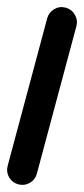

<svg xmlns="http://www.w3.org/2000/svg" viewBox="-178 -1240 555 1270"><g transform="rotate(15 100.0 -605.0)"><path d="M0 -100H200V-1110H0ZM100 -200Q58 -200 29 -170.5Q0 -141 0 -100Q0 -58 29 -29Q58 0 100 0Q141 0 170.5 -29Q200 -58 200 -100Q200 -141 170.5 -170.5Q141 -200 100 -200ZM100 -1210Q58 -1210 29 -1180.5Q0 -1151 0 -1110Q0 -1068 29 -1039Q58 -1010 100 -1010Q141 -1010 170.5 -1039Q200 -1068 200 -1110Q200 -1151 170.5 -1180.5Q141 -1210 100 -1210Z"/></g></svg>

Font: Wavefont Black
Style: Regular
Weight: 900
Version: Version 3.004;gftools[0.9.33]